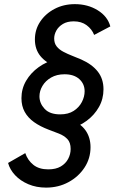

<svg xmlns="http://www.w3.org/2000/svg" viewBox="-20 -750 569 905"><path d="M197.3 134.3Q151.4 134.3 113.8 118.4Q76.2 102.5 51.3 75.9Q26.4 49.3 18.1 18.1L99.1 -28.3Q110.8 5.9 137.5 27.1Q164.1 48.3 207.5 48.3Q243.2 48.3 266.4 34.7Q289.6 21 301.3 -1.2Q313 -23.4 313 -47.9Q313 -78.6 297.4 -94.7Q281.7 -110.8 258.1 -120.1Q234.4 -129.4 209.5 -138.7Q169.4 -153.8 140.6 -174.3Q111.8 -194.8 96.4 -222.7Q81.1 -250.5 81.1 -287.1Q81.1 -331.5 103 -369.1Q125 -406.7 162.1 -433.3Q199.2 -460 244.6 -470.7L240.2 -438.5Q196.3 -454.1 170.4 -485.8Q144.5 -517.6 144.5 -564Q144.5 -610.4 169.4 -647.9Q194.3 -685.5 237.1 -708Q279.8 -730.5 333 -730.5Q393.6 -730.5 440.4 -701.7Q487.3 -672.9 500 -625.5L423.8 -585.4Q413.1 -612.8 388.4 -631.1Q363.8 -649.4 327.6 -649.4Q296.9 -649.4 276.4 -637Q255.9 -624.5 245.6 -606Q235.4 -587.4 235.4 -568.4Q235.4 -545.9 247.3 -531Q259.3 -516.1 278.8 -505.9Q298.3 -495.6 320.3 -487.1Q342.3 -478.5 362.8 -469.7Q414.1 -446.8 440.9 -412.6Q467.8 -378.4 467.8 -329.1Q467.8 -283.7 446.5 -245.8Q425.3 -208 388.9 -180.9Q352.5 -153.8 305.7 -141.6L311.5 -186.5Q358.9 -169.4 382.8 -136Q406.7 -102.5 406.7 -56.2Q406.7 -3.4 378.4 39.8Q350.1 83 302.7 108.6Q255.4 134.3 197.3 134.3ZM263.7 -210.9Q302.2 -210.9 327.6 -227.5Q353 -244.1 366 -269.3Q378.9 -294.4 378.9 -319.8Q378.9 -354.5 353.8 -377.2Q328.6 -399.9 284.2 -399.9Q247.6 -399.9 220.9 -384.5Q194.3 -369.1 180.2 -345.2Q166 -321.3 166 -295.9Q166 -263.2 190.2 -237.1Q214.4 -210.9 263.7 -210.9Z"/></svg>

Font: Reddit Sans Medium
Style: Italic
Weight: 500
Italic angle: -11.25°
Designer: Stephen Hutchings
Version: Version 1.013